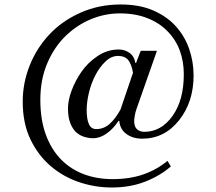

<svg xmlns="http://www.w3.org/2000/svg" viewBox="-20 -689 969 862"><path d="M747.1 58.1Q698.2 100.6 631.1 126.7Q564 152.8 481.4 152.8Q407.7 152.8 336.4 129.2Q265.1 105.5 208 57.1Q151.4 8.8 116.7 -63.2Q82 -135.3 82 -232.9Q82 -316.4 113.3 -395Q144.5 -473.6 202.6 -535.2Q258.8 -595.2 341.6 -632.1Q424.3 -668.9 522 -668.9Q606.4 -668.9 668.5 -641.8Q730.5 -614.7 770 -570.3Q809.6 -526.4 829.3 -469.2Q849.1 -412.1 849.1 -350.1Q849.1 -231 783.7 -148.7Q718.3 -66.4 618.2 -66.4Q576.7 -66.4 547.9 -87.2Q519 -107.9 515.6 -145.5L512.2 -146.5Q488.8 -110.8 458.7 -89.6Q428.7 -68.4 397.9 -68.4Q377.9 -68.4 357.2 -75Q336.4 -81.5 320.3 -96.7Q304.2 -112.8 294.7 -138.7Q285.2 -164.6 285.2 -202.6Q285.2 -238.3 301.5 -282.5Q317.9 -326.7 345.7 -366.7Q373.5 -407.2 417.7 -437Q461.9 -466.8 513.2 -466.8Q540.5 -466.8 561.8 -451.4Q583 -436 587.9 -406.2H590.8L611.8 -460.9H684.6L592.3 -198.2Q587.9 -186 585.2 -170.2Q582.5 -154.3 582.5 -145Q582.5 -120.1 595.2 -108.6Q607.9 -97.2 627.9 -97.2Q703.6 -97.2 754.4 -168.2Q805.2 -239.3 805.2 -355.5Q805.2 -413.1 787.1 -462.2Q769 -511.2 731.9 -548.8Q696.3 -585.9 642.1 -607.4Q587.9 -628.9 518.1 -628.9Q451.7 -628.9 388.7 -603Q325.7 -577.1 273.9 -526.9Q223.6 -478 192.4 -405.3Q161.1 -332.5 161.1 -240.7Q161.1 -152.3 185.5 -85.2Q210 -18.1 254.4 27.3Q297.9 71.3 356.9 93.3Q416 115.2 484.9 115.2Q562.5 115.2 623 94.2Q683.6 73.2 731.9 33.2ZM577.1 -362.3Q570.3 -401.9 555.2 -419.9Q540 -438 510.7 -438Q479.5 -438 453.4 -412.8Q427.2 -387.7 409.2 -353Q390.1 -316.9 379.6 -274.2Q369.1 -231.4 369.1 -195.3Q369.1 -153.8 379.2 -131.6Q389.2 -109.4 412.1 -109.4Q445.3 -109.4 471.7 -132.3Q498 -155.3 521 -197.3Z"/></svg>

Font: UniBurma_GGSerif
Style: Book
Weight: 400
Designer: Victor San Kho Lin (for Burmese only and related typography optimization with it)
Foundry: http://www.unimm.org
Version: 2.0